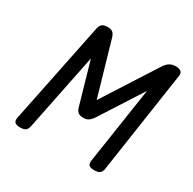

<svg xmlns="http://www.w3.org/2000/svg" viewBox="-134 -722 869 865"><g transform="rotate(30 300.0 -289.5)"><path d="M542.5 -584.5Q509.3 -584.5 488.8 -552.7L310.5 -274.4L230 -552.7Q225.1 -569.8 216.1 -577.1Q207 -584.5 190.4 -584.5H189.5Q171.4 -584.5 161.6 -577.4Q151.9 -570.3 148.4 -552.7L41 -26.9Q37.6 -10.3 45.2 -2.7Q52.7 4.9 72.3 4.9H73.2Q93.3 4.9 101.8 -2.2Q110.4 -9.3 113.8 -26.9L194.3 -423.8L256.8 -206.1Q261.7 -189 271.2 -181.9Q280.8 -174.8 297.4 -174.8Q314 -174.8 324.7 -181.9Q335.4 -189 346.7 -206.1L486.3 -423.8L426.3 -26.9Q423.8 -9.8 430.9 -2.4Q438 4.9 458 4.9H459Q478.5 4.9 487.5 -2.4Q496.6 -9.8 499 -26.9L577.1 -552.7Q580.1 -569.8 571 -577.1Q562 -584.5 543.5 -584.5Z"/></g></svg>

Font: Courier Prime Code
Style: Italic
Weight: 400
Italic angle: -10°
Designer: Alan Dague-Greene
Foundry: Quote-Unquote Apps
Version: Version 3.18